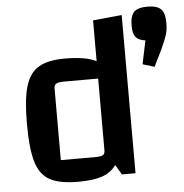

<svg xmlns="http://www.w3.org/2000/svg" viewBox="-52 -750 783 815"><g transform="rotate(-5 340.0 -342.5)"><path d="M494 -674V0H436L411 -42Q389 -11 351 2Q313 15 249 15Q170 15 128.5 -7.5Q87 -30 70 -86Q53 -142 53 -250Q53 -353 69.5 -408.5Q86 -464 125.5 -487.5Q165 -511 237 -511Q328 -511 371 -488V-662ZM371 -108V-414H228Q202 -414 192.5 -408.5Q183 -403 183 -388V-83H327Q353 -83 362 -88Q371 -93 371 -108ZM564 -458 585 -558Q556 -562 544 -576.5Q532 -591 532 -625Q532 -667 548.5 -683.5Q565 -700 606 -700Q646 -700 663 -683.5Q680 -667 680 -625Q680 -594 673 -572.5Q666 -551 648 -512L614 -443Z"/></g></svg>

Font: Changa Medium
Style: Regular
Weight: 500
Designer: Eduardo Rodriguez Tunni
Foundry: Eduardo Rodriguez Tunni
Version: Version 2.002; ttfautohint (v1.5) -l 8 -r 50 -G 150 -x 14 -H